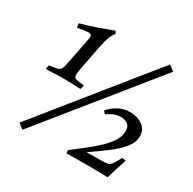

<svg xmlns="http://www.w3.org/2000/svg" viewBox="-156 -859 1032 1028"><g transform="rotate(30 360.0 -345.0)"><path d="M53 -335Q53 -345 58 -360Q93 -364 108 -368.5Q123 -373 129 -385.5Q135 -398 140 -426L171 -584Q172 -590 172.5 -595.5Q173 -601 173 -605Q173 -619 155 -619Q137 -619 87 -610Q84 -624 84 -635Q140 -651 181.5 -665.5Q223 -680 274 -699Q277 -695 279.5 -691Q282 -687 282 -682Q270 -670 261 -646.5Q252 -623 245 -590L215 -434Q212 -418 210.5 -408.5Q209 -399 209 -391Q209 -372 222.5 -368Q236 -364 274 -360Q272 -346 267 -335Q248 -335 228 -336.5Q208 -338 164 -338Q122 -338 99 -336.5Q76 -335 53 -335ZM651 -663 108 9Q99 4 91.5 -2.5Q84 -9 75 -16L617 -688Q627 -682 634.5 -676.5Q642 -671 651 -663ZM630 2Q590 0 548 0Q506 0 470 0Q433 0 410.5 0Q388 0 375 1Q374 -4 373.5 -9Q373 -14 373 -18Q410 -47 448.5 -76.5Q487 -106 519 -136.5Q551 -167 570.5 -197.5Q590 -228 590 -259Q590 -290 571.5 -302Q553 -314 531 -314Q513 -314 492 -306.5Q471 -299 449 -283Q438 -291 435 -300Q459 -327 490.5 -344Q522 -361 562 -361Q606 -361 638 -338Q670 -315 670 -274Q670 -237 642 -202Q614 -167 568 -132Q522 -97 465 -58L554 -59Q582 -59 595 -62Q608 -65 618 -79Q628 -93 645 -126Q650 -126 656 -126Q662 -126 669 -124Q652 -73 644.5 -47Q637 -21 630 2Z"/></g></svg>

Font: Tiro Telugu
Style: Italic
Weight: 400
Italic angle: -11°
Designer: Telugu: John Hudson & Fiona Ross, assisted by Kaja Sojewska. Latin: John Hudson with Paul Hanslow, assisted by Kaja Soje
Foundry: Tiro Typeworks Ltd.
Version: Version 1.52